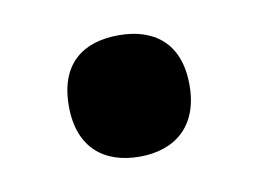

<svg xmlns="http://www.w3.org/2000/svg" viewBox="-35 -480 346 257"><g transform="rotate(-10 137.5 -351.5)"><path d="M56 -352C56 -295 90 -269 138 -269C185 -269 220 -295 220 -352C220 -410 185 -434 138 -434C90 -434 56 -410 56 -352Z"/></g></svg>

Font: Noto Sans Kannada SemiCondensed
Style: Bold
Weight: 700
Width: 4
Designer: Jelle Bosma - Monotype Design Team
Foundry: Monotype Imaging Inc.
Version: Version 2.005